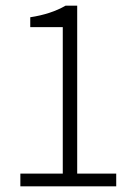

<svg xmlns="http://www.w3.org/2000/svg" viewBox="-20 -659 483 679"><path d="M52 0V-45H202V-563H87V-598Q160 -609 212 -639H253V-45H391V0Z"/></svg>

Font: Assistant Light
Style: Regular
Weight: 300
Designer: Hebrew By Ben Nathan, Latin by Paul Hunt
Version: Version 2.001;PS 002.001;hotconv 1.0.88;makeotf.lib2.5.64775